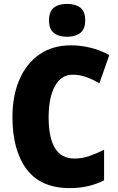

<svg xmlns="http://www.w3.org/2000/svg" viewBox="-20 -957 609 987"><path d="M353 -573Q295 -573 262.5 -514.5Q230 -456 230 -354Q230 -142 362 -142Q402 -142 439.5 -155Q477 -168 515 -187V-30Q437 10 338 10Q190 10 117 -87Q44 -184 44 -355Q44 -464 79.5 -547Q115 -630 182.5 -677Q250 -724 345 -724Q394 -724 444 -712Q494 -700 542 -674L491 -529Q458 -548 424.5 -560.5Q391 -573 353 -573ZM325 -937Q368 -937 393 -917.5Q418 -898 418 -852Q418 -807 392.5 -787.5Q367 -768 325 -768Q282 -768 257 -787.5Q232 -807 232 -852Q232 -898 256.5 -917.5Q281 -937 325 -937Z"/></svg>

Font: Noto Sans Oriya Cond Blk
Style: Regular
Weight: 900
Width: 3
Designer: Amélie Bonet and Sol Matas
Foundry: Google LLC
Version: Version 2.006; ttfautohint (v1.8.4.7-5d5b)